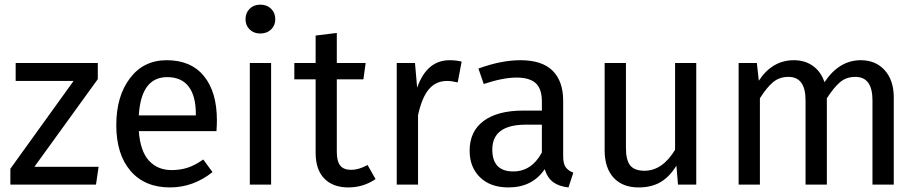

<svg xmlns="http://www.w3.org/2000/svg" viewBox="-20 -800 3978 832"><path d="M403.8 -526.9V-457L128.9 -77.1H407.2L396 0H24.9V-68.8L298.8 -449.2H47.9V-526.9Z M919.9 -278.8Q919.9 -256.3 918 -231.9H581.5Q587.9 -144.5 625.5 -103.8Q663.1 -63 723.6 -63Q762.2 -63 794.2 -73.7Q826.2 -84.5 860.8 -108.9L900.9 -54.2Q816.9 12.2 716.8 12.2Q606.9 12.2 545.4 -59.8Q483.9 -131.8 483.9 -257.8Q483.9 -382.8 543 -460.9Q602.1 -539.1 702.6 -539.1Q807.6 -539.1 863.8 -470.2Q919.9 -401.4 919.9 -278.8ZM828.6 -299.8V-306.2Q828.6 -384.3 797.4 -425Q766.1 -465.8 704.6 -465.8Q591.3 -465.8 581.5 -299.8Z M1107.9 -779.8Q1136.7 -779.8 1154.8 -762Q1172.9 -744.1 1172.9 -716.8Q1172.9 -689.9 1154.8 -672.4Q1136.7 -654.8 1107.9 -654.8Q1079.6 -654.8 1061.8 -672.4Q1043.9 -689.9 1043.9 -716.8Q1043.9 -744.1 1061.8 -762Q1079.6 -779.8 1107.9 -779.8ZM1154.8 -526.9V0H1062.5V-526.9Z M1572.8 -85 1607.4 -23.9Q1554.2 12.2 1489.7 12.2Q1422.4 12.2 1385 -26.6Q1347.7 -65.4 1347.7 -138.2V-456.1H1255.4V-526.9H1347.7V-646L1439.5 -657.2V-526.9H1564.5L1554.7 -456.1H1439.5V-142.1Q1439.5 -101.6 1454.1 -82.8Q1468.8 -64 1502.4 -64Q1534.2 -64 1572.8 -85Z M1928.2 -539.1Q1956.1 -539.1 1980.5 -533.2L1963.4 -442.9Q1937 -449.2 1917.5 -449.2Q1868.7 -449.2 1838.4 -413.3Q1808.1 -377.4 1791.5 -300.8V0H1699.2V-526.9H1778.3L1787.6 -419.9Q1829.6 -539.1 1928.2 -539.1Z M2420.4 -123Q2420.4 -90.8 2431.4 -75.4Q2442.4 -60.1 2464.4 -51.8L2443.4 12.2Q2402.3 7.8 2377.2 -10.7Q2352.1 -29.3 2340.3 -66.9Q2287.1 12.2 2183.1 12.2Q2105.5 12.2 2060.3 -31.5Q2015.1 -75.2 2015.1 -147Q2015.1 -231 2075.7 -275.9Q2136.2 -320.8 2247.1 -320.8H2328.1V-359.9Q2328.1 -415.5 2301.3 -439.7Q2274.4 -463.9 2218.3 -463.9Q2159.7 -463.9 2076.2 -436L2053.2 -502.9Q2151.4 -539.1 2235.4 -539.1Q2328.6 -539.1 2374.5 -493.7Q2420.4 -448.2 2420.4 -363.8ZM2204.1 -57.1Q2283.7 -57.1 2328.1 -139.2V-259.8H2259.3Q2113.3 -259.8 2113.3 -151.9Q2113.3 -57.1 2204.1 -57.1Z M2997.1 -526.9V0H2918L2911.1 -82Q2880.9 -33.2 2841.8 -10.5Q2802.7 12.2 2747.1 12.2Q2677.7 12.2 2638.9 -30Q2600.1 -72.3 2600.1 -148.9V-526.9H2692.4V-159.2Q2692.4 -105.5 2711.2 -82.8Q2730 -60.1 2772.9 -60.1Q2850.1 -60.1 2905.3 -150.9V-526.9Z M3710 -539.1Q3774.9 -539.1 3814 -495.4Q3853 -451.7 3853 -377.9V0H3760.7V-365.2Q3760.7 -466.8 3687 -466.8Q3647.5 -466.8 3620.6 -444.3Q3593.8 -421.9 3563 -374V0H3470.7V-365.2Q3470.7 -466.8 3397 -466.8Q3357.4 -466.8 3330.1 -444.1Q3302.7 -421.4 3272.9 -374V0H3180.7V-526.9H3259.8L3268.1 -450.2Q3326.7 -539.1 3419.9 -539.1Q3468.3 -539.1 3502.9 -514.2Q3537.6 -489.3 3552.7 -443.8Q3616.2 -539.1 3710 -539.1Z"/></svg>

Font: FiraGO
Style: Regular
Weight: 400
Designer: bBox Type
Foundry: bBox Type GmbH
Version: Version 1.001;PS 001.001;hotconv 1.0.88;makeotf.lib2.5.64775